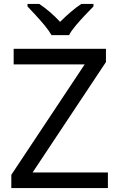

<svg xmlns="http://www.w3.org/2000/svg" viewBox="-20 -964 612 984"><path d="M533 0H38V-68L414 -634H50V-714H523V-646L147 -80H533ZM244 -784Q231 -807 209 -833.5Q187 -860 163 -886Q139 -912 121 -931V-944H181Q207 -927 235 -903Q263 -879 288 -852Q315 -879 343 -903Q371 -927 397 -944H459V-931Q440 -912 415.5 -886Q391 -860 368.5 -833.5Q346 -807 334 -784Z"/></svg>

Font: Noto Sans Myanmar
Style: Regular
Weight: 400
Designer: Monotype Design Team
Foundry: Monotype Imaging Inc.
Version: Version 2.107